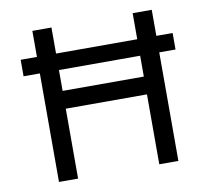

<svg xmlns="http://www.w3.org/2000/svg" viewBox="-78 -783 955 871"><g transform="rotate(-10 400.0 -348.0)"><path d="M750 -500H675V0H587V-322H213V0H125V-500H50V-576H125V-696H213V-576H587V-696H675V-576H750ZM587 -500H213V-404H587Z"/></g></svg>

Font: Amiko
Style: Regular
Weight: 400
Designer: Pablo Impallari, Rodrigo Fuenzalida, Andres Torresi
Foundry: Impallari Type
Version: Version 1.001; ttfautohint (v1.3)